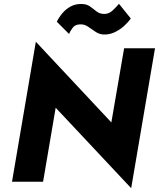

<svg xmlns="http://www.w3.org/2000/svg" viewBox="-20 -953 833 1007"><path d="M631 -700 564 -311 168 -734 43 0H206L272 -388L668 34L793 -700ZM278 -839 342 -775Q348 -789 360.5 -806.5Q373 -824 398 -825Q421 -827 440.5 -814Q460 -801 480 -787Q500 -773 524 -772Q554 -771 581.5 -784Q609 -797 631 -817Q653 -837 666 -856L604 -933Q588 -914 570 -897.5Q552 -881 530 -880Q505 -879 488 -892Q471 -905 453 -918.5Q435 -932 408 -932Q377 -933 351.5 -919.5Q326 -906 307.5 -884Q289 -862 278 -839Z"/></svg>

Font: Jost* 700 Bold Italic
Style: Bold Italic
Weight: 700
Italic angle: -10°
Version: Version 3.200; ttfautohint (v0.97) -l 8 -r 50 -G 200 -x 14 -